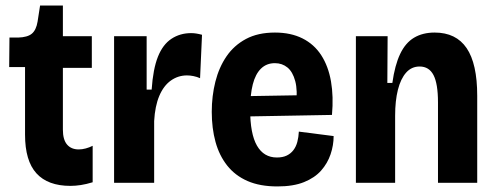

<svg xmlns="http://www.w3.org/2000/svg" viewBox="-20 -657 1781 690"><path d="M233 11Q152 11 111 -34Q70 -79 70 -173V-416H13L14 -522H45Q79 -523 94.5 -536Q110 -549 115 -579L124 -637H206V-527H310V-413H206V-191Q206 -155 221 -137.5Q236 -120 263 -120Q275 -120 288 -123.5Q301 -127 313 -133V-2Q290 5 270.5 8Q251 11 233 11Z M390 0V-278V-527H507V-335H525Q530 -409 547.5 -453Q565 -497 596 -517.5Q627 -538 667 -538Q676 -538 685.5 -536.5Q695 -535 706 -532L699 -376Q688 -381 675.5 -383.5Q663 -386 652 -386Q620 -386 594 -367.5Q568 -349 552.5 -312.5Q537 -276 534 -222V0Z M977 13Q914 13 869.5 -6.5Q825 -26 796.5 -62Q768 -98 754.5 -147Q741 -196 741 -255Q741 -312 754 -363.5Q767 -415 794 -454.5Q821 -494 864 -517Q907 -540 968 -540Q1025 -540 1067 -519Q1109 -498 1134.5 -458.5Q1160 -419 1169.5 -364.5Q1179 -310 1173 -244L839 -238V-311L1074 -315L1044 -278Q1050 -332 1041 -365.5Q1032 -399 1013 -414.5Q994 -430 968 -430Q938 -430 918 -410.5Q898 -391 888.5 -354Q879 -317 879 -263Q879 -176 903.5 -133.5Q928 -91 975 -91Q996 -91 1010.5 -98Q1025 -105 1034.5 -117.5Q1044 -130 1048.5 -147Q1053 -164 1054 -184L1179 -168Q1179 -135 1168 -102.5Q1157 -70 1134 -44Q1111 -18 1072.5 -2.5Q1034 13 977 13Z M1259 0V-320V-527H1373L1372 -359H1390Q1399 -423 1418 -463Q1437 -503 1468 -521.5Q1499 -540 1542 -540Q1619 -540 1657 -484Q1695 -428 1695 -313V0H1554V-289Q1554 -356 1538 -387Q1522 -418 1488 -418Q1459 -418 1439.5 -396Q1420 -374 1410 -334.5Q1400 -295 1400 -241V0Z"/></svg>

Font: Bricolage Grotesque 36pt SemiCondensed
Style: Bold
Weight: 700
Width: 4
Designer: Mathieu Triay
Foundry: Atelier Triay
Version: Version 1.001;gftools[0.9.33.dev8+g029e19f]